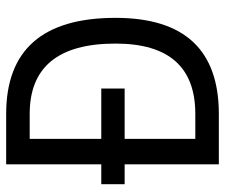

<svg xmlns="http://www.w3.org/2000/svg" viewBox="-74 -660 733 626"><g transform="rotate(-90 293.0 -346.5)"><path d="M5.9 -307.1V-383.3H70.8V-693.4H234.9Q548.3 -693.4 548.3 -336.9Q548.3 0 234.9 0H70.8V-307.1ZM153.8 -76.7H234.9Q464.4 -76.7 464.4 -336.9Q464.4 -616.7 234.9 -616.7H153.8V-383.3H317.9V-307.1H153.8Z"/></g></svg>

Font: CaskaydiaMono NF SemiLight
Style: Regular
Weight: 350
Designer: Aaron Bell
Foundry: Saja Typeworks
Version: Version 2111.001; ttfautohint (v1.8.4);Nerd Fonts 3.1.1